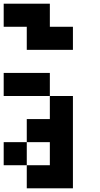

<svg xmlns="http://www.w3.org/2000/svg" viewBox="-20 -1020 540 1040"><path d="M0 -125V-250H125V-125ZM0 -500V-625H250V-500ZM0 -875V-1000H250V-875H375V-750H125V-875ZM125 -250V-375H250V-500H375V0H125V-125H250V-250Z"/></svg>

Font: GalmuriMono7 Regular
Style: Regular
Weight: 400
Designer: Lee Minseo (quiple)
Version: Version 2.399;hotconv 1.1.1;makeotfexe 2.6.0 DEVELOPMENT